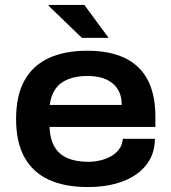

<svg xmlns="http://www.w3.org/2000/svg" viewBox="-20 -744 693 776"><path d="M335 12Q242 12 177.5 -17.5Q113 -47 79 -108Q45 -169 45 -263Q45 -357 78.5 -418Q112 -479 176.5 -509Q241 -539 333 -539Q423 -539 484.5 -509.5Q546 -480 577 -421Q608 -362 608 -273V-231H180Q182 -182 200.5 -150.5Q219 -119 253.5 -104.5Q288 -90 338 -90Q360 -90 384 -95.5Q408 -101 428 -112Q448 -123 461.5 -141Q475 -159 476 -183H606Q606 -138 587 -102Q568 -66 532.5 -40.5Q497 -15 447 -1.5Q397 12 335 12ZM181 -320H472Q472 -351 461.5 -373Q451 -395 432 -409.5Q413 -424 388 -430.5Q363 -437 334 -437Q289 -437 256 -424Q223 -411 204.5 -385Q186 -359 181 -320ZM419 -591H311L177 -720V-724H321Z"/></svg>

Font: Archivo SemiBold SemiExpanded
Style: Regular
Weight: 600
Width: 6
Version: Version 2.001